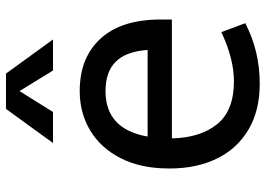

<svg xmlns="http://www.w3.org/2000/svg" viewBox="-140 -708 866 625"><g transform="rotate(-90 292.5 -396.0)"><path d="M56 0ZM340 -67Q413 -67 500 -108L529 -30Q438 17 332 17Q244 17 182 -20Q120 -57 88 -123Q56 -189 56 -277Q56 -370 89.5 -435.5Q123 -501 180 -535Q237 -569 308 -569Q417 -569 479 -501Q541 -433 541 -306V-269H154Q156 -177 200 -122Q244 -67 340 -67ZM160 -348H442Q437 -418 404 -451.5Q371 -485 308 -485Q184 -485 160 -348ZM375 -656 308 -765 240 -656H139L250 -809H365L476 -656Z"/></g></svg>

Font: Biryani
Style: Regular
Weight: 400
Designer: Dan Reynolds and Mathieu Reguer
Foundry: Dan Reynolds and Mathieu Reguer
Version: Version 1.004; ttfautohint (v1.1) -l 5 -r 5 -G 72 -x 0 -D la